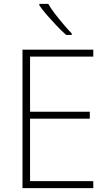

<svg xmlns="http://www.w3.org/2000/svg" viewBox="-20 -970 559 990"><path d="M461 0H96V-714H461V-678H135V-394H443V-358H135V-36H461ZM229 -950Q241 -928 262.5 -900Q284 -872 307.5 -844.5Q331 -817 350 -797V-790H321Q297 -811 271 -838.5Q245 -866 221.5 -893Q198 -920 183 -942V-950Z"/></svg>

Font: Noto Sans Disp ExtLt
Style: Regular
Weight: 200
Designer: Monotype Design Team
Foundry: Monotype Imaging Inc.
Version: Version 2.000;GOOG;noto-source:20170915:90ef993387c0